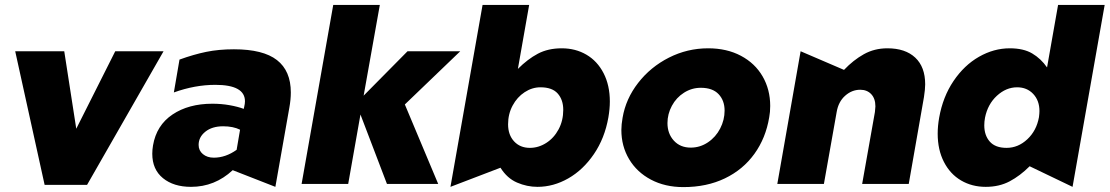

<svg xmlns="http://www.w3.org/2000/svg" viewBox="-20 -750 4525 783"><path d="M647 -541H450L291 -225L242 -541H42L162 4H335Z M852 -107Q825 -107 807.5 -121.5Q790 -136 790 -159Q790 -191 817.5 -213Q845 -235 890 -235Q931 -235 959 -221L945 -139Q900 -107 852 -107ZM1166 -373Q1166 -461 1109.5 -505Q1053 -549 934 -549Q872 -549 821 -538.5Q770 -528 712 -507L689 -373Q775 -404 858 -404Q979 -404 979 -337Q979 -327 976 -315L974 -306Q950 -315 916.5 -321Q883 -327 846 -327Q749 -327 683.5 -283Q618 -239 604 -157Q601 -139 601 -123Q601 -59 644.5 -23.5Q688 12 759 12Q856 12 929 -56L1103 12L1160 -311Q1166 -344 1166 -373Z M1529 -730H1339L1210 0H1400L1450 -283L1558 0H1767L1631 -324L1857 -541H1642L1463 -360Z M2172 12Q2237 12 2297.5 -22.5Q2358 -57 2402 -121.5Q2446 -186 2461 -271Q2467 -306 2467 -336Q2467 -402 2441.5 -451.5Q2416 -501 2371.5 -527Q2327 -553 2271 -553Q2215 -553 2173.5 -531Q2132 -509 2092 -469L2138 -730H1948L1817 12L2021 -66Q2048 -23 2088.5 -5.5Q2129 12 2172 12ZM2277 -302Q2277 -258 2258 -222.5Q2239 -187 2207.5 -167Q2176 -147 2141 -147Q2101 -147 2076.5 -173.5Q2052 -200 2052 -243Q2052 -285 2070.5 -319.5Q2089 -354 2119.5 -374Q2150 -394 2184 -394Q2232 -394 2254.5 -368.5Q2277 -343 2277 -302Z M3117 -272Q3121 -293 3121 -318Q3121 -385 3090 -438.5Q3059 -492 3001.5 -522.5Q2944 -553 2868 -553Q2783 -553 2708 -515Q2633 -477 2582.5 -412Q2532 -347 2519 -270Q2514 -242 2514 -220Q2514 -154 2545.5 -101Q2577 -48 2634.5 -17.5Q2692 13 2767 13Q2862 13 2936 -22.5Q3010 -58 3056.5 -122.5Q3103 -187 3117 -272ZM2935 -299Q2935 -261 2917 -226Q2899 -191 2867 -169.5Q2835 -148 2797 -148Q2754 -148 2728 -176.5Q2702 -205 2702 -248Q2702 -285 2720 -318.5Q2738 -352 2769.5 -372Q2801 -392 2838 -392Q2886 -392 2910.5 -366Q2935 -340 2935 -299Z M3753 -406Q3753 -477 3712.5 -515Q3672 -553 3599 -553Q3546 -553 3503 -529Q3460 -505 3422 -465L3245 -541L3150 0H3340L3392 -293Q3399 -335 3426.5 -359.5Q3454 -384 3488 -384Q3516 -384 3533 -366Q3550 -348 3550 -316Q3550 -309 3548 -293L3496 0H3686L3748 -354Q3753 -386 3753 -406Z M4485 -730H4295L4250 -475Q4225 -511 4189.5 -532Q4154 -553 4098 -553Q4033 -553 3972.5 -518.5Q3912 -484 3868.5 -419.5Q3825 -355 3810 -270Q3804 -236 3804 -205Q3804 -139 3829.5 -89.5Q3855 -40 3899.5 -14Q3944 12 4000 12Q4055 12 4097.5 -10.5Q4140 -33 4179 -72L4354 12ZM3994 -239Q3994 -254 3997 -270Q4008 -325 4045.5 -359.5Q4083 -394 4128 -394Q4168 -394 4193.5 -367Q4219 -340 4219 -297Q4219 -288 4217 -272Q4207 -217 4169.5 -182Q4132 -147 4085 -147Q4039 -147 4016.5 -172.5Q3994 -198 3994 -239Z"/></svg>

Font: Geom Black
Style: Bold Italic
Weight: 900
Italic angle: -10°
Version: Version 1.102